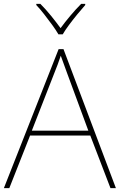

<svg xmlns="http://www.w3.org/2000/svg" viewBox="-20 -969 617 989"><path d="M549 0 445 -271H135L28 0H0L282 -716H307L577 0ZM325 -594Q319 -611 311 -632.5Q303 -654 293 -682Q286 -660 277 -636.5Q268 -613 260 -593L144 -296H435ZM281 -792Q269 -813 249 -840.5Q229 -868 207.5 -895.5Q186 -923 167 -943V-949H188Q216 -921 243.5 -887Q271 -853 292 -824Q313 -853 341.5 -887Q370 -921 398 -949H419V-943Q401 -923 378.5 -895.5Q356 -868 335.5 -840.5Q315 -813 303 -792Z"/></svg>

Font: Noto Sans Bengali UI Thin
Style: Regular
Weight: 100
Designer: Jelle Bosma - Monotype Design Team
Foundry: Monotype Imaging Inc.
Version: Version 2.003; ttfautohint (v1.8.4.7-5d5b)